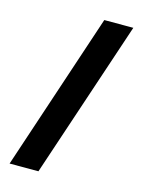

<svg xmlns="http://www.w3.org/2000/svg" viewBox="-127 -935 765 1011"><g transform="rotate(15 255.5 -429.5)"><path d="M26.9 0 313 -858.9H471.2L184.1 0Z"/></g></svg>

Font: SimahzazaarabicW05-Bold
Style: Regular
Weight: 700
Designer: Ahmed zaza
Foundry: Ahmed zaza
Version: Version 1.001